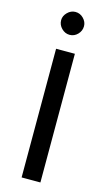

<svg xmlns="http://www.w3.org/2000/svg" viewBox="-127 -865 505 908"><g transform="rotate(15 126.0 -411.0)"><path d="M172 -630V0H80V-630ZM68 -767Q68 -788 85 -805Q102 -822 124 -822Q147 -822 163.5 -805Q180 -788 180 -767Q180 -744 163.5 -727Q147 -710 124 -710Q102 -710 85 -727Q68 -744 68 -767Z"/></g></svg>

Font: Mukta Mahee
Style: Regular
Weight: 400
Designer: Shuchita Grover, Noopur Datye, Girish Dalvi, Yashodeep Gholap
Foundry: Ek Type
Version: Version 2.538;PS 1.000;hotconv 16.6.51;makeotf.lib2.5.65220;